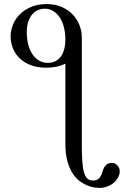

<svg xmlns="http://www.w3.org/2000/svg" viewBox="-20 -716 614 952"><path d="M304.2 -518.6Q304.2 -552.7 296.9 -581.1Q289.6 -609.4 275.9 -629.9Q262.2 -650.4 243.4 -661.6Q224.6 -672.9 202.1 -672.9Q185.1 -672.9 168.9 -666.3Q152.8 -659.7 140.4 -645.3Q127.9 -630.9 120.4 -608.9Q112.8 -586.9 112.8 -556.2Q112.8 -522.5 120.1 -494.6Q127.4 -466.8 141.1 -446.8Q154.8 -426.8 173.8 -415.5Q192.9 -404.3 215.8 -404.3Q242.2 -404.3 259.5 -415.3Q276.9 -426.3 286.6 -443.1Q296.4 -460 300.3 -480.2Q304.2 -500.5 304.2 -518.6ZM573.7 131.8Q573.7 148.4 565.7 163.6Q557.6 178.7 543.9 190.4Q530.3 202.1 511.5 209Q492.7 215.8 471.7 215.8Q463.9 215.8 448.2 213.6Q432.6 211.4 414.1 204.1Q395.5 196.8 376 182.6Q356.4 168.5 340.6 144.3Q324.7 120.1 314.5 84.2Q304.2 48.3 304.2 -2V-400.4Q280.8 -389.2 258.1 -384.8Q235.4 -380.4 209.5 -380.4Q163.1 -380.4 129.6 -394Q96.2 -407.7 74.7 -429.7Q53.2 -451.7 43 -479.2Q32.7 -506.8 32.7 -535.2Q32.7 -566.4 44.9 -595.5Q57.1 -624.5 80.1 -646.7Q103 -668.9 136 -682.4Q168.9 -695.8 210.9 -695.8Q253.9 -695.8 286.6 -681.2Q319.3 -666.5 341.3 -643.1Q363.3 -619.6 374.5 -590.1Q385.7 -560.5 385.7 -531.2V0Q385.7 47.4 387.9 81.3Q390.1 115.2 396 137Q401.9 158.7 412.6 168.9Q423.3 179.2 440.9 179.2Q457 179.2 465.8 172.6Q474.6 166 479.7 156.5Q484.9 147 488 135.5Q491.2 124 496.3 114.5Q501.5 105 510.5 98.4Q519.5 91.8 536.1 91.8Q544.4 91.8 551.3 95.7Q558.1 99.6 563.2 105.5Q568.4 111.3 571 118.4Q573.7 125.5 573.7 131.8Z"/></svg>

Font: Doulos SIL
Style: Regular
Weight: 400
Designer: Walt Agee, Victor Gaultney, Peter Martin, Debbi Hosken
Foundry: SIL International
Version: Version 4.110; 2011; Maintenance release